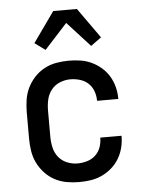

<svg xmlns="http://www.w3.org/2000/svg" viewBox="-55 -817 660 873"><g transform="rotate(-5 275.0 -380.5)"><path d="M271 12Q243 12 214.5 7Q186 2 160.5 -11.5Q135 -25 115 -46.5Q95 -68 82.5 -93.5Q70 -119 65.5 -147.5Q61 -176 61 -205V-325Q61 -354 65.5 -382.5Q70 -411 82.5 -436.5Q95 -462 115 -483.5Q135 -505 160.5 -518.5Q186 -532 214.5 -537Q243 -542 271 -542Q298 -542 324.5 -538Q351 -534 375.5 -522.5Q400 -511 420.5 -493Q441 -475 454.5 -452Q468 -429 474.5 -403Q481 -377 481 -350V-349H384V-350Q384 -372 376.5 -393Q369 -414 353 -429Q337 -444 315 -450.5Q293 -457 271 -457Q247 -457 223.5 -447.5Q200 -438 184.5 -418.5Q169 -399 163.5 -374.5Q158 -350 158 -325V-205Q158 -180 163.5 -155.5Q169 -131 184.5 -111.5Q200 -92 223.5 -82.5Q247 -73 271 -73Q293 -73 315 -79.5Q337 -86 353 -101Q369 -116 376.5 -137Q384 -158 384 -180V-181H481V-180Q481 -153 474.5 -127Q468 -101 454.5 -78Q441 -55 420.5 -37Q400 -19 375.5 -7.5Q351 4 324.5 8Q298 12 271 12ZM171 -600 123 -635 221 -773H329L427 -635L379 -600L275 -714Z"/></g></svg>

Font: Lode Dark
Style: Bold
Weight: 700
Monospace: yes
Designer: Belleve Invis
Foundry: Belleve Invis
Version: Version 29.2.0; ttfautohint (v1.8.3)